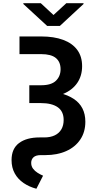

<svg xmlns="http://www.w3.org/2000/svg" viewBox="-20 -954 599 1193"><path d="M101.1 -727.5H235.8Q315.4 -727.5 372.6 -706.3Q429.7 -685.1 460 -644Q490.2 -603 490.2 -543Q490.2 -482.9 460 -438.7Q429.7 -394.5 373.3 -370.8Q316.9 -347.2 237.8 -347.2H162.1V-424.3H235.4Q298.8 -424.3 327.6 -452.4Q356.4 -480.5 356.4 -523.9Q356.4 -569.3 327.1 -593.5Q297.9 -617.7 235.8 -617.7H101.1ZM162.1 -387.7H234.9Q365.2 -387.7 437.7 -339.8Q510.3 -292 510.3 -197.8Q510.3 -133.8 479 -87.2Q447.8 -40.5 391.8 -15.4Q335.9 9.8 261.7 9.8H233.4Q202.6 9.8 188.2 23.2Q173.8 36.6 173.8 58.1Q173.8 78.6 185.1 93.8Q196.3 108.9 213.4 119.6Q230.5 130.4 247.6 137.7L206.1 218.8Q161.6 207 126.7 183.3Q91.8 159.7 71.8 123.8Q51.8 87.9 51.8 40.5Q51.8 -30.3 98.4 -65.2Q145 -100.1 226.6 -100.1H255.4Q293 -100.1 320.1 -113Q347.2 -126 361.3 -150.4Q375.5 -174.8 375.5 -208.5Q375.5 -261.7 338.9 -287.6Q302.2 -313.5 233.4 -313.5H162.1ZM233.4 -934.1 312.5 -860.8 392.1 -934.1H499V-929.2L352.1 -793H272.9L125 -929.2V-934.1Z"/></svg>

Font: V-Inter
Style: SemiBold-600
Weight: 600
Designer: Rasmus Andersson
Foundry: rsms
Version: Version 4.000;git-4146feb